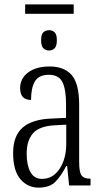

<svg xmlns="http://www.w3.org/2000/svg" viewBox="-20 -848 469 878"><path d="M95 -785V-828H317V-785ZM205 -617Q189 -617 178.5 -627Q168 -637 168 -664Q168 -691 178.5 -700.5Q189 -710 205 -710Q219 -710 229.5 -700.5Q240 -691 240 -664Q240 -637 229.5 -627Q219 -617 205 -617ZM156 10Q106 10 73 -29Q40 -68 40 -148Q40 -227 84 -265Q128 -303 218 -306L282 -309V-372Q282 -439 265.5 -472.5Q249 -506 203 -506Q158 -506 140 -476.5Q122 -447 122 -391Q72 -391 72 -445Q72 -489 108.5 -516.5Q145 -544 207 -544Q274 -544 308 -504.5Q342 -465 342 -369V-108Q342 -60 353 -45.5Q364 -31 391 -31H394V0H296L287 -89H283Q261 -46 234.5 -18Q208 10 156 10ZM172 -30Q222 -30 252.5 -76Q283 -122 283 -191V-278L229 -275Q159 -271 130.5 -238Q102 -205 102 -145Q102 -93 119 -61.5Q136 -30 172 -30Z"/></svg>

Font: Noto Serif ExtraCondensed Light
Style: Regular
Weight: 300
Width: 2
Designer: Monotype Design Team
Foundry: Monotype Imaging Inc.
Version: Version 2.014; ttfautohint (v1.8.4.7-5d5b)